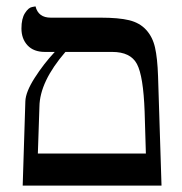

<svg xmlns="http://www.w3.org/2000/svg" viewBox="-20 -579 567 599"><path d="M184.1 -417Q104 -324.2 103 -246.1L98.1 -100.1H435.1L431.2 -231Q427.2 -341.8 407.2 -379.4Q387.2 -417 330.1 -417ZM50.8 0 59.1 -263.2Q60.1 -292 88.1 -335.9Q116.2 -379.9 150.9 -417H120.1Q85 -417 65.9 -437.5Q46.9 -458 46.9 -490.2Q46.9 -521 57.9 -538.1Q68.8 -555.2 80.1 -557.1L90.8 -559.1Q99.6 -523.9 138.2 -523.9H293.9Q350.1 -523.9 383.1 -515.9Q416 -507.8 436 -485.8Q456.1 -463.9 463.6 -430.9Q471.2 -397.9 473.1 -340.8L483.9 0Z"/></svg>

Font: Biolilbert
Style: Regular
Weight: 400
Designer: Philipp H. Poll
Foundry: Philipp H. Poll
Version: Version 1.1.0